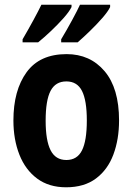

<svg xmlns="http://www.w3.org/2000/svg" viewBox="-20 -837 564 816"><path d="M486 -325Q486 -245 462 -180.5Q438 -116 388 -78.5Q338 -41 261 -41Q188 -41 138 -78Q88 -115 62.5 -179.5Q37 -244 37 -325Q37 -453 93 -530Q149 -607 263 -607Q363 -607 424.5 -534.5Q486 -462 486 -325ZM174 -324Q174 -240 195 -198.5Q216 -157 262 -157Q308 -157 328.5 -198Q349 -239 349 -325Q349 -410 328.5 -450.5Q308 -491 262 -491Q216 -491 195 -451Q174 -411 174 -324ZM448 -807Q439 -788 414.5 -760Q390 -732 361 -704Q332 -676 310 -657H240V-670Q264 -710 286.5 -751.5Q309 -793 320 -817H448ZM284 -807Q274 -787 250 -760Q226 -733 197 -705.5Q168 -678 142 -657H76V-670Q100 -711 122 -751.5Q144 -792 156 -817H284Z"/></svg>

Font: Noto Sans Tamil UI Condensed
Style: Bold
Weight: 700
Width: 3
Designer: Jelle Bosma - Monotype Design Team
Foundry: Monotype Imaging Inc.
Version: Version 2.004; ttfautohint (v1.8.4.7-5d5b)